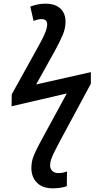

<svg xmlns="http://www.w3.org/2000/svg" viewBox="-20 -786 540 1046"><path d="M268 240Q211 240 181 209Q151 178 151 130Q151 96 162 67Q173 38 195 -3L344 -277L43 -207L44 -272L192 -539Q213 -576 225 -605Q237 -634 237 -654Q237 -668 229 -675Q221 -682 207 -682Q197 -682 186 -679.5Q175 -677 163 -672L145 -750Q160 -756 181.5 -761Q203 -766 227 -766Q264 -766 288 -754Q312 -742 324.5 -720Q337 -698 337 -669Q337 -631 321.5 -595Q306 -559 280 -511L177 -326L475 -393V-330L300 -5Q283 27 273 48Q263 69 258 84.5Q253 100 253 115Q253 134 265 145.5Q277 157 298 157Q312 157 325 154Q338 151 345 148L344 228Q332 233 311.5 236.5Q291 240 268 240Z"/></svg>

Font: Noto Sans Display Medium
Style: Italic
Weight: 500
Italic angle: -12°
Designer: Monotype Design Team
Foundry: Monotype Imaging Inc.
Version: Version 2.003